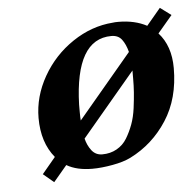

<svg xmlns="http://www.w3.org/2000/svg" viewBox="-43 -514 598 598"><g transform="rotate(-5 256.0 -215.0)"><path d="M202.1 -143.1 370.1 -342.8Q363.8 -367.2 352.5 -382.1Q341.3 -397 319.8 -397Q207.5 -397 201.2 -192.9V-169.9Q201.2 -151.9 202.1 -143.1ZM376 -259.8V-284.2L209 -85.9Q214.4 -64 226.8 -48.1Q239.3 -32.2 259.8 -32.2Q285.2 -32.2 305.2 -43.5Q325.2 -54.7 337.2 -74.5Q349.1 -94.2 357.4 -116.7Q365.7 -139.2 369.4 -167Q373 -194.8 374.5 -215.8Q376 -236.8 376 -259.8ZM434.1 -418.9 478 -471.2 512.2 -445.8 466.8 -392.1Q504.9 -350.1 504.9 -280.8Q504.9 -185.5 460.9 -117.7Q417 -49.8 346.2 -14.2Q323.7 -2.9 288.8 3.4Q253.9 9.8 225.1 9.8Q176.8 9.8 145 -8.8L103 41L69.8 13.2L111.8 -37.1Q71.8 -85.4 71.8 -162.1Q71.8 -229 107.2 -291.3Q142.6 -353.5 201.9 -393.3Q261.2 -433.1 328.1 -438Q334 -439 345.2 -439Q396.5 -439 434.1 -418.9Z"/></g></svg>

Font: Common Serif
Style: Bold Italic
Weight: 700
Italic angle: -12°
Designer: Philipp H. Poll, Khaled Hosny
Foundry: Stefan Peev, Context Ltd.
Version: Version 1.026